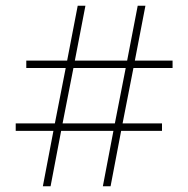

<svg xmlns="http://www.w3.org/2000/svg" viewBox="-20 -745 659 672"><path d="M35 -287V-313H172L210 -507H72V-533H215L252 -725H279L242 -533H425L462 -725H489L452 -533H584V-507H447L409 -313H547V-287H404L367 -93H340L377 -287H194L157 -93H130L167 -287ZM420 -507H237L199 -313H382Z"/></svg>

Font: Noto Sans Oriya UI Thin
Style: Regular
Weight: 100
Designer: Amélie Bonet and Sol Matas
Foundry: Google LLC
Version: Version 2.000